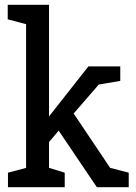

<svg xmlns="http://www.w3.org/2000/svg" viewBox="-20 -775 565 795"><path d="M13 0H248V-60L183 -80V-187L223 -234L381 0H513V-60L436 -80L285 -305L389 -425L478 -440V-500H346L183 -293V-755H12V-695L88 -675V-80L13 -60Z"/></svg>

Font: Hermeneus One
Style: Regular
Weight: 400
Designer: Rodrigo Fuenzalida, Pablo Impallari
Foundry: Pablo Impallari, Rodrigo Fuenzalida
Version: Version 1.002